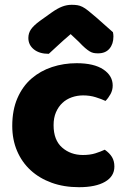

<svg xmlns="http://www.w3.org/2000/svg" viewBox="-20 -764 534 799"><path d="M326 -367Q301 -367 278.5 -359Q256 -351 239.5 -335.5Q223 -320 213 -297Q203 -274 203 -243Q203 -181 238.5 -150Q274 -119 325 -119Q355 -119 377 -126Q399 -133 416 -141Q436 -127 446 -110.5Q456 -94 456 -71Q456 -30 417 -7.5Q378 15 309 15Q246 15 195 -3.5Q144 -22 107.5 -55.5Q71 -89 51 -136Q31 -183 31 -240Q31 -306 52.5 -355.5Q74 -405 111 -437Q148 -469 196.5 -485Q245 -501 299 -501Q371 -501 410 -475Q449 -449 449 -408Q449 -389 440 -372.5Q431 -356 419 -344Q402 -352 378 -359.5Q354 -367 326 -367ZM274 -622Q240 -593 221 -575Q202 -557 183 -540Q144 -540 121 -558.5Q98 -577 98 -606Q98 -626 109 -642Q120 -658 146 -677L195 -712Q219 -729 238.5 -736.5Q258 -744 278 -744Q291 -744 301.5 -742.5Q312 -741 323 -735.5Q334 -730 347 -719.5Q360 -709 380 -692L450 -630Q451 -625 451.5 -621Q452 -617 452 -612Q452 -581 435.5 -561.5Q419 -542 388 -542Q378 -542 370 -543.5Q362 -545 353.5 -550Q345 -555 334 -564.5Q323 -574 308 -590Z"/></svg>

Font: Baloo Chettan
Style: Regular
Weight: 400
Designer: Maithili Shingre and Ek Type
Foundry: Ek Type
Version: Version 1.443;PS 1.000;hotconv 16.6.51;makeotf.lib2.5.65220;